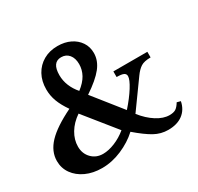

<svg xmlns="http://www.w3.org/2000/svg" viewBox="-165 -977 1221 1184"><g transform="rotate(-30 445.5 -385.0)"><path d="M391 -425 551 -224Q600 -279 631 -328.5Q662 -378 662 -402Q662 -418 647.5 -425Q633 -432 598 -432V-472H840V-432Q794 -432 770.5 -417Q747 -402 724 -370L585 -177Q626 -125 673.5 -95Q721 -65 764 -65Q792 -65 808 -74.5Q824 -84 841 -112L867 -105Q856 -50 816 -20Q776 10 712 10Q660 10 614 -15.5Q568 -41 503 -97Q452 -50 382 -20Q312 10 241 10Q177 10 127 -13Q77 -36 48.5 -76Q20 -116 20 -167Q20 -235 74.5 -292.5Q129 -350 248 -408Q215 -455 199.5 -496.5Q184 -538 184 -582Q184 -641 208.5 -685.5Q233 -730 276.5 -755Q320 -780 377 -780Q428 -780 467 -761Q506 -742 528.5 -708.5Q551 -675 551 -631Q551 -577 513 -529Q475 -481 391 -425ZM356 -473Q399 -506 418.5 -541.5Q438 -577 438 -617Q438 -659 417.5 -684Q397 -709 362 -709Q298 -709 298 -618Q298 -579 313 -542Q328 -505 356 -473ZM460 -133 282 -354Q232 -320 204.5 -274Q177 -228 177 -179Q177 -129 209 -96Q241 -63 290 -63Q329 -63 374.5 -81.5Q420 -100 460 -133Z"/></g></svg>

Font: Libre Baskerville
Style: Bold
Weight: 700
Designer: Pablo Impallari, Rodrigo Fuenzalida
Foundry: Pablo Impallari, Rodrigo Fuenzalida
Version: Version 1.051; ttfautohint (v1.8.4.7-5d5b)